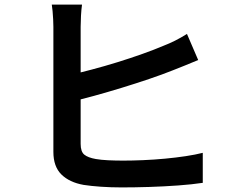

<svg xmlns="http://www.w3.org/2000/svg" viewBox="-20 -802 1040 838"><path d="M338 -782Q335 -761 333.5 -733.5Q332 -706 332 -685Q332 -671 332 -633Q332 -595 332 -543.5Q332 -492 332 -435Q332 -378 332 -325.5Q332 -273 332 -233Q332 -193 332 -174Q332 -140 348 -127Q364 -114 398 -108Q421 -104 452.5 -102.5Q484 -101 518 -101Q557 -101 604.5 -103Q652 -105 700 -109.5Q748 -114 791 -120.5Q834 -127 865 -135V-4Q819 3 757 7.5Q695 12 631 14Q567 16 511 16Q464 16 420.5 13Q377 10 345 5Q283 -6 248 -40.5Q213 -75 213 -139Q213 -166 213 -212.5Q213 -259 213 -315.5Q213 -372 213 -430.5Q213 -489 213 -541.5Q213 -594 213 -632Q213 -670 213 -685Q213 -700 212 -718Q211 -736 209.5 -753.5Q208 -771 206 -782ZM279 -473Q326 -484 381 -498.5Q436 -513 492.5 -530.5Q549 -548 601 -566.5Q653 -585 693 -602Q719 -612 744 -624.5Q769 -637 796 -654L845 -540Q818 -529 788 -516.5Q758 -504 734 -495Q689 -477 631.5 -457.5Q574 -438 512 -419Q450 -400 390 -383.5Q330 -367 280 -356Z"/></svg>

Font: Noto Sans TC SemiBold
Style: Regular
Weight: 600
Designer: Ryoko NISHIZUKA  (kana, bopomofo & ideographs); Paul D. Hunt (Latin, Greek & Cyrillic); Sandoll Communications , Soo-you
Foundry: Adobe
Version: Version 2.004-H2;hotconv 1.0.118;makeotfexe 2.5.65603